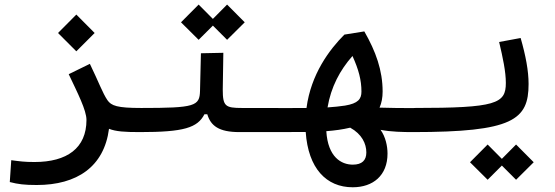

<svg xmlns="http://www.w3.org/2000/svg" viewBox="-20 -564 2384 824"><path d="M447.8 -11.2C478 0.5 514.6 2.9 580.1 2.9C603.5 2.9 622.6 -10.3 622.6 -56.2C622.6 -90.8 610.8 -100.6 585.9 -100.6C483.4 -100.6 457.5 -109.9 440.9 -134.3C420.4 -164.6 403.8 -211.4 365.7 -290L274.9 -245.6C313 -165 351.1 -90.8 351.1 -49.3C351.1 71.8 267.6 131.3 127.9 131.3C84 131.3 65.4 128.4 28.3 123.5L22 217.3C57.6 226.6 85.4 230 137.7 230C310.5 230 426.8 151.4 447.8 -11.2ZM307.6 -343.8 386.2 -422.4 307.6 -501.5 229 -422.4Z M580.1 2.9C769.5 2.9 827.6 -15.6 857.4 -73.7H869.6C884.3 -24.4 918.9 2.9 1007.3 2.9H1166C1189.5 2.9 1208.5 -10.3 1208.5 -56.2C1208.5 -81.1 1196.8 -100.6 1171.9 -100.6H1018.6C947.3 -100.6 936 -107.9 936 -179.2L938.5 -337.4L842.3 -335.4L838.4 -174.3C836.9 -108.4 816.9 -100.6 585.9 -100.6ZM954.6 -393.1 1030.3 -468.3 954.6 -544.4 893.6 -482.9 832.5 -544.4 756.8 -468.3 832.5 -393.1 893.6 -454.1Z M1493.7 239.7C1580.6 239.7 1643.1 189.5 1643.1 95.2C1643.1 63 1634.8 23.4 1613.3 -6.8C1657.7 2 1711.4 2.9 1752 2.9C1791 2.9 1806.6 -4.4 1806.6 -58.1C1806.6 -96.7 1790 -100.1 1757.8 -100.1C1705.1 -100.1 1654.8 -100.6 1608.9 -102.1C1617.7 -122.1 1622.1 -145 1622.1 -170.9C1622.1 -262.2 1592.8 -343.3 1543.5 -429.2L1458 -415.5C1393.6 -351.1 1314.5 -245.6 1295.4 -100.6C1260.3 -100.1 1219.7 -100.1 1171.9 -100.1C1151.4 -100.1 1137.7 -93.3 1137.7 -56.2C1137.7 -8.8 1146 2.9 1166 2.9C1214.4 2.9 1255.9 2.9 1292 2.4C1302.7 158.7 1380.4 239.7 1493.7 239.7ZM1482.9 -16.1C1533.2 11.7 1552.2 52.7 1552.2 90.3C1552.2 124 1533.7 142.6 1494.1 142.6C1444.8 142.6 1387.2 110.4 1380.4 -1C1417.5 -3.9 1450.2 -8.3 1482.9 -16.1ZM1385.7 -103C1400.4 -190.4 1439 -263.2 1492.7 -323.7C1519.5 -265.1 1531.2 -219.7 1531.2 -170.9C1531.2 -139.2 1517.1 -120.1 1460.4 -110.8C1438 -107.4 1414.1 -105 1385.7 -103Z M1752 2.9C2182.1 2.9 2248.5 -49.8 2248.5 -203.6C2248.5 -259.8 2236.3 -324.7 2214.4 -400.9L2122.1 -383.8C2138.2 -315.9 2150.9 -256.3 2150.9 -208C2150.9 -119.1 2110.4 -100.6 1757.8 -100.6C1746.6 -100.6 1735.8 -87.4 1735.8 -52.7C1735.8 -16.6 1739.3 2.9 1752 2.9ZM2194.8 207.5 2270.5 132.3 2194.8 56.2 2133.8 117.7 2072.8 56.2 1997.1 132.3 2072.8 207.5 2133.8 146.5Z"/></svg>

Font: Cascadia Code PL
Style: Regular
Weight: 400
Monospace: yes
Designer: Aaron Bell
Foundry: Saja Typeworks
Version: Version 2404.023